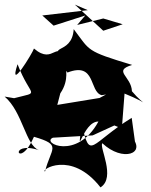

<svg xmlns="http://www.w3.org/2000/svg" viewBox="-37 -727 654 831"><path d="M552 -79 533 -217C351 -104 354 -30 317 -188C293 -18 319 -202 389 -201C297 -31 139 -109 192 -131L364 -141L458 -184L539 -151L491 -179L502 -322C617 -276 593 -262 534 -332C532 -397 449 -420 535 -446C333 -507 354 -506 282 -601C275 -480 143 -543 265 -456C203 -571 200 -440 110 -517C105 -499 -3 -322 39 -449C96 -300 142 -333 24 -302L-17 -309C61 -243 74 -97 132 -77C-7 -122 45 15 110 -135C234 -99 183 -87 158 15C135 11 270 -80 398 84C466 41 391 -91 406 -107C494 -24 599 -62 532 -135ZM422 -318 394 -303 211 -273 224 -323C267 -385 240 -438 255 -413C379 -461 348 -330 403 -315ZM494 -622 410 -647 297 -619 332 -660 195 -616 146 -660 343 -683 287 -707 410 -594Z"/></svg>

Font: Asimov Silicon
Style: Regular
Weight: 400
Designer: Google
Version: Version 2.000980; 2014